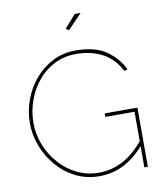

<svg xmlns="http://www.w3.org/2000/svg" viewBox="-98 -997 916 1080"><g transform="rotate(-10 360.0 -456.5)"><path d="M383 5Q309 5 247.5 -26Q186 -57 141.5 -109Q97 -161 72.5 -225Q48 -289 48 -355Q48 -424 71.5 -488.5Q95 -553 138.5 -604Q182 -655 241 -685Q300 -715 371 -715Q481 -715 544.5 -671.5Q608 -628 642 -560L623 -554Q583 -629 518.5 -662Q454 -695 371 -695Q301 -695 245 -666Q189 -637 149.5 -588Q110 -539 89 -478.5Q68 -418 68 -355Q68 -288 92.5 -227Q117 -166 160 -118Q203 -70 260 -42.5Q317 -15 383 -15Q457 -15 523 -50.5Q589 -86 651 -164V-136Q537 5 383 5ZM639 -318H472V-338H659V0H639ZM355 -833 339 -845 403 -918H437Z"/></g></svg>

Font: Raleway Thin
Style: Regular
Weight: 100
Designer: Matt McInerney, Pablo Impallari, Rodrigo Fuenzalida
Foundry: Matt McInerney, Pablo Impallari, Rodrigo Fuenzalida
Version: Version 4.026